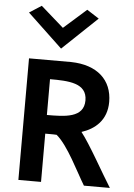

<svg xmlns="http://www.w3.org/2000/svg" viewBox="-65 -1059 771 1106"><g transform="rotate(5 321.0 -505.5)"><path d="M61 -966 263 -775 464 -966 394 -1011 263 -895 131 -1011ZM566 -493C566 -620 479 -700 328 -703H84V0H215V-279H243C256 -279 269 -279 281 -278C349 -221 416 -77 463 0H613C567 -72 474 -242 422 -307C499 -332 566 -387 566 -493ZM215 -387V-594C321 -594 429 -591 429 -490C429 -388 318 -387 215 -387Z"/></g></svg>

Font: Bluebird
Style: Regular
Weight: 400
Designer: Jasper
Foundry: Cannot Into Space Fonts
Version: Version 0.98